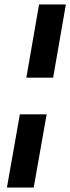

<svg xmlns="http://www.w3.org/2000/svg" viewBox="-20 -740 315 860"><path d="M98 -392 155 -720H275L218 -392ZM11 100 69 -228H189L131 100Z"/></svg>

Font: DM Sans 10pt SemiBold
Style: Italic
Weight: 600
Italic angle: -10°
Version: Version 4.004;gftools[0.9.30]